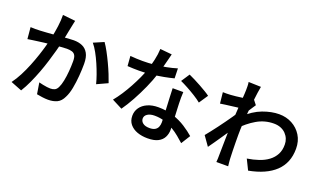

<svg xmlns="http://www.w3.org/2000/svg" viewBox="-85 -1326 3169 1899"><g transform="rotate(20 1500.0 -377.0)"><path d="M455 -787Q451 -770 447 -749.5Q443 -729 439 -711Q435 -690 429 -661.5Q423 -633 417.5 -603.5Q412 -574 406 -546Q396 -504 380.5 -448Q365 -392 345.5 -328Q326 -264 301.5 -199Q277 -134 248.5 -71.5Q220 -9 188 42L71 -4Q106 -51 136 -109Q166 -167 191 -229Q216 -291 236 -351Q256 -411 270 -462.5Q284 -514 292 -552Q306 -617 314.5 -680.5Q323 -744 322 -801ZM800 -690Q823 -658 849 -610Q875 -562 900 -509Q925 -456 945 -406.5Q965 -357 977 -321L864 -269Q854 -310 836 -361Q818 -412 795 -465Q772 -518 746 -565Q720 -612 693 -644ZM62 -578Q88 -576 113 -576.5Q138 -577 164 -578Q188 -579 223 -581.5Q258 -584 298.5 -587Q339 -590 379 -593.5Q419 -597 453 -599.5Q487 -602 509 -602Q560 -602 599 -585Q638 -568 661 -527.5Q684 -487 684 -416Q684 -358 678.5 -289Q673 -220 661 -157Q649 -94 627 -52Q603 0 563 19Q523 38 468 38Q440 38 407 33.5Q374 29 349 24L330 -94Q350 -89 373 -84Q396 -79 417.5 -76.5Q439 -74 452 -74Q478 -74 497.5 -83Q517 -92 530 -119Q545 -149 554.5 -196.5Q564 -244 568.5 -299Q573 -354 573 -404Q573 -446 561.5 -466Q550 -486 527.5 -493Q505 -500 473 -500Q450 -500 410 -496.5Q370 -493 324 -488.5Q278 -484 239 -479Q200 -474 178 -471Q158 -468 126.5 -464Q95 -460 73 -456Z M1087 -648Q1118 -645 1153 -643.5Q1188 -642 1217 -642Q1277 -642 1339 -648Q1401 -654 1460.5 -665.5Q1520 -677 1571 -693L1574 -589Q1529 -577 1470 -566Q1411 -555 1346 -547.5Q1281 -540 1217 -540Q1188 -540 1157 -541Q1126 -542 1095 -544ZM1466 -802Q1460 -777 1450 -738Q1440 -699 1428.5 -656Q1417 -613 1403 -572Q1380 -500 1344 -419.5Q1308 -339 1266 -262.5Q1224 -186 1182 -127L1073 -183Q1107 -224 1140 -274.5Q1173 -325 1202.5 -379.5Q1232 -434 1255.5 -485Q1279 -536 1293 -578Q1311 -630 1325.5 -694Q1340 -758 1342 -814ZM1701 -491Q1699 -460 1699 -430.5Q1699 -401 1700 -369Q1701 -346 1702.5 -310Q1704 -274 1706 -234Q1708 -194 1709.5 -157.5Q1711 -121 1711 -99Q1711 -55 1692.5 -18.5Q1674 18 1633 39Q1592 60 1523 60Q1463 60 1414.5 42.5Q1366 25 1336.5 -10.5Q1307 -46 1307 -99Q1307 -147 1333.5 -185Q1360 -223 1408.5 -244.5Q1457 -266 1522 -266Q1609 -266 1682.5 -241.5Q1756 -217 1814 -179.5Q1872 -142 1914 -105L1854 -9Q1826 -34 1791.5 -63Q1757 -92 1714 -117.5Q1671 -143 1621.5 -159Q1572 -175 1516 -175Q1469 -175 1441 -156.5Q1413 -138 1413 -109Q1413 -80 1437.5 -61Q1462 -42 1508 -42Q1544 -42 1565 -54.5Q1586 -67 1595 -88.5Q1604 -110 1604 -137Q1604 -161 1602 -204Q1600 -247 1597.5 -298.5Q1595 -350 1592.5 -401Q1590 -452 1589 -491ZM1881 -446Q1852 -470 1809.5 -496.5Q1767 -523 1722 -547.5Q1677 -572 1643 -587L1701 -675Q1728 -663 1762 -646Q1796 -629 1831 -609.5Q1866 -590 1896 -572Q1926 -554 1944 -540Z M2516 -88Q2581 -98 2637 -117Q2693 -136 2734.5 -167Q2776 -198 2799.5 -242.5Q2823 -287 2822 -347Q2822 -377 2811 -405Q2800 -433 2778 -456Q2756 -479 2724 -492Q2692 -505 2651 -505Q2555 -505 2472 -456.5Q2389 -408 2316 -330V-457Q2406 -542 2497.5 -576Q2589 -610 2669 -610Q2744 -610 2805.5 -577Q2867 -544 2904 -484.5Q2941 -425 2941 -345Q2941 -269 2916.5 -209Q2892 -149 2844.5 -104Q2797 -59 2728 -28Q2659 3 2569 20ZM2290 -535Q2274 -534 2249.5 -530.5Q2225 -527 2195.5 -523.5Q2166 -520 2136 -516Q2106 -512 2081 -508L2069 -624Q2089 -623 2107.5 -623.5Q2126 -624 2150 -625Q2173 -626 2205.5 -630Q2238 -634 2272 -638.5Q2306 -643 2336 -649Q2366 -655 2383 -661L2420 -614Q2412 -602 2400 -584Q2388 -566 2376.5 -548Q2365 -530 2356 -516L2306 -343Q2289 -318 2265 -282.5Q2241 -247 2214.5 -208Q2188 -169 2162 -131.5Q2136 -94 2115 -65L2045 -164Q2064 -187 2089 -219Q2114 -251 2141.5 -287.5Q2169 -324 2195 -360.5Q2221 -397 2243 -428.5Q2265 -460 2279 -482L2282 -515ZM2278 -721Q2278 -741 2278 -762.5Q2278 -784 2274 -806L2405 -802Q2400 -779 2394 -736Q2388 -693 2381.5 -636.5Q2375 -580 2369.5 -518Q2364 -456 2360.5 -394.5Q2357 -333 2357 -280Q2357 -238 2357.5 -196.5Q2358 -155 2359 -113Q2360 -71 2362 -25Q2363 -12 2365 9.5Q2367 31 2369 47H2245Q2247 32 2247.5 10.5Q2248 -11 2248 -23Q2249 -71 2249.5 -111.5Q2250 -152 2251 -197Q2252 -242 2253 -302Q2254 -325 2256 -361.5Q2258 -398 2260.5 -441.5Q2263 -485 2266 -530Q2269 -575 2272 -614.5Q2275 -654 2276.5 -682.5Q2278 -711 2278 -721Z"/></g></svg>

Font: Noto Sans TC SemiBold
Style: Regular
Weight: 600
Designer: Ryoko NISHIZUKA  (kana, bopomofo & ideographs); Paul D. Hunt (Latin, Greek & Cyrillic); Sandoll Communications , Soo-you
Foundry: Adobe
Version: Version 2.004-H2;hotconv 1.0.118;makeotfexe 2.5.65603